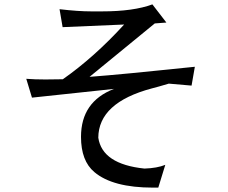

<svg xmlns="http://www.w3.org/2000/svg" viewBox="-20 -828 1040 877"><path d="M703 29 735 -75Q698 -60 640 -58Q447 -78 429 -199Q430 -359 673 -424Q701 -431 751 -446L855 -437L870 -523Q537 -488 389 -477L687 -721L740 -725L676 -808Q590 -776 446 -776H397Q337 -776 252 -786L266 -704L547 -716Q411 -567 267 -466Q234 -465 187 -465Q139 -465 100 -468L126 -382L501 -422Q350 -364 350 -203Q350 -93 411 -42Q495 29 679 29Z"/></svg>

Font: Sawarabi Gothic
Style: Regular
Weight: 400
Designer: mshio (mshio@users.sourceforge.jp)
Version: Version 20141215